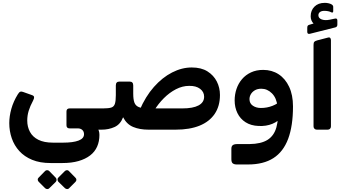

<svg xmlns="http://www.w3.org/2000/svg" viewBox="-20 -904 2432 1346"><path d="M335 239Q260 239 205.5 216.5Q151 194 115.5 155Q80 116 62.5 65.5Q45 15 45 -41Q45 -89 59.5 -141Q74 -193 105 -243Q114 -258 122.5 -261Q131 -264 143 -259L202 -238Q218 -233 219 -223.5Q220 -214 212 -199Q191 -160 181 -127Q171 -94 171 -59Q171 -15 190 20.5Q209 56 249 76Q289 96 351 96H423Q492 96 530.5 81.5Q569 67 569 37Q569 18 557 7Q545 -4 525 -4H468Q446 -4 446 -26V-122Q446 -144 468 -144H704Q718 -144 718 -129V-23Q718 5 689 5H647L604 -50Q643 -32 660 -11Q677 10 677 42Q677 87 661 123.5Q645 160 612 185.5Q579 211 530.5 225Q482 239 417 239ZM325 416Q320 422 311 421.5Q302 421 296 415L251 370Q245 364 244.5 355.5Q244 347 251 341L296 295Q302 289 310.5 289Q319 289 325 295L370 341Q376 347 376.5 355.5Q377 364 371 371ZM464 416Q459 422 450.5 421.5Q442 421 435 415L389 370Q384 364 383.5 355Q383 346 389 341L435 295Q442 289 450 289Q458 289 463 295L508 341Q515 347 515.5 355.5Q516 364 509 371Z M693 5Q684 5 678.5 1.5Q673 -2 673 -15V-119Q673 -133 681 -138.5Q689 -144 703 -144Q741 -144 760 -150Q779 -156 785.5 -176.5Q792 -197 792 -237V-305Q792 -332 817 -332H889Q914 -332 914 -305V-248Q914 -208 922 -185.5Q930 -163 952.5 -153.5Q975 -144 1017 -144H1258Q1333 -144 1372 -165Q1411 -186 1411 -226Q1411 -260 1382.5 -281.5Q1354 -303 1306 -302Q1259 -302 1213.5 -278.5Q1168 -255 1128.5 -215.5Q1089 -176 1058 -125L958 -130Q1000 -228 1059 -294.5Q1118 -361 1186.5 -396Q1255 -431 1324 -431Q1391 -431 1434.5 -403.5Q1478 -376 1500 -332.5Q1522 -289 1522 -238Q1522 -160 1485 -105.5Q1448 -51 1379 -23Q1310 5 1211 5H1021Q959 5 913.5 -14Q868 -33 843 -82Q824 -32 783 -13.5Q742 5 693 5Z M1640 249Q1622 249 1612 241.5Q1602 234 1602 212V139Q1602 121 1612 113.5Q1622 106 1644 106H1729Q1810 105 1855.5 76.5Q1901 48 1917.5 -11Q1934 -70 1929 -161L2034 -158Q2034 -21 2000 69.5Q1966 160 1896.5 204.5Q1827 249 1719 249ZM1925 -159Q1919 -217 1886.5 -249.5Q1854 -282 1812 -282Q1785 -282 1766.5 -271Q1748 -260 1738.5 -243.5Q1729 -227 1729 -209Q1729 -179 1752.5 -163Q1776 -147 1809 -147Q1852 -147 1890 -162Q1928 -177 1943 -196L1954 -85Q1933 -54 1889.5 -36Q1846 -18 1792 -21Q1739 -23 1701.5 -47Q1664 -71 1644.5 -111Q1625 -151 1625 -200Q1625 -242 1638 -280.5Q1651 -319 1676.5 -349Q1702 -379 1739.5 -396.5Q1777 -414 1825 -414Q1886 -414 1933 -383.5Q1980 -353 2007 -295.5Q2034 -238 2034 -158Z M2201 5Q2191 5 2184.5 -1.5Q2178 -8 2178 -18V-589Q2178 -605 2183.5 -611Q2189 -617 2204 -621L2277 -640Q2290 -644 2295 -638Q2300 -632 2300 -623V-18Q2300 -8 2294 -1.5Q2288 5 2277 5ZM2152 -667Q2142 -665 2138 -669Q2134 -673 2134 -681V-709Q2134 -720 2138 -724.5Q2142 -729 2151 -731L2178 -739Q2169 -748 2163.5 -761Q2158 -774 2158 -790Q2158 -831 2184.5 -857.5Q2211 -884 2257 -884Q2271 -884 2283.5 -881Q2296 -878 2303 -874Q2316 -867 2316 -856V-826Q2316 -813 2304 -817Q2293 -823 2280 -825.5Q2267 -828 2254 -828Q2234 -828 2223 -819.5Q2212 -811 2212 -797Q2212 -777 2234.5 -768Q2257 -759 2292 -766L2325 -773Q2336 -776 2340.5 -772.5Q2345 -769 2345 -760V-731Q2345 -716 2331 -712Z"/></svg>

Font: Rubik SemiBold
Style: Regular
Weight: 600
Designer: Hubert and Fischer
Foundry: Hubert and Fischer
Version: Version 2.300;gftools[0.9.30]